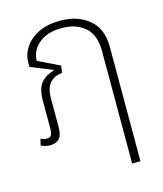

<svg xmlns="http://www.w3.org/2000/svg" viewBox="-107 -605 736 867"><g transform="rotate(-15 261.0 -171.5)"><path d="M68 7Q46 7 25 -3L32 -33Q38 -30 45 -28Q52 -26 60 -26Q76 -26 81.5 -36Q87 -46 87 -68V-197Q87 -253 109.5 -279Q132 -305 169 -315L170 -318L68 -359V-380Q68 -417 90 -450.5Q112 -484 154 -504.5Q196 -525 255 -525Q337 -525 389.5 -481.5Q442 -438 442 -352V182H403V-345Q403 -419 362 -455Q321 -491 255 -491Q186 -491 146.5 -458Q107 -425 107 -377L208 -328L203 -295Q168 -292 146.5 -269.5Q125 -247 125 -196V-63Q125 -23 109 -8Q93 7 68 7Z"/></g></svg>

Font: Noto Sans Thai UI SemCond ExtLt
Style: Regular
Weight: 200
Width: 4
Designer: Monotype Design Team
Foundry: Monotype Imaging Inc.
Version: Version 2.000